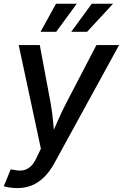

<svg xmlns="http://www.w3.org/2000/svg" viewBox="-32 -777 644 1005"><path d="M-12.2 197.8 23.9 109.9 43 112.3Q68.4 118.2 89.6 114.3Q110.8 110.4 128.7 94Q146.5 77.6 161.1 44.9L182.1 1.5L65.9 -541H176.3L233.4 -235.4Q242.2 -185.5 246.3 -136.2Q250.5 -86.9 255.9 -38.1H224.1Q245.6 -86.9 266.8 -136.5Q288.1 -186 313.5 -235.4L472.7 -541H591.3L252 78.1Q229 120.1 200.2 148.9Q171.4 177.7 136.5 192.6Q101.6 207.5 59.1 207.5Q36.6 207.5 17.6 204.3Q-1.5 201.2 -12.2 197.8ZM262.2 -610.4H180.2L261.2 -757.3H369.6ZM423.8 -610.4H340.8L448.2 -757.3H559.6Z"/></svg>

Font: Inter 17pt Medium
Style: Italic
Weight: 500
Italic angle: -9.3988°
Version: Version 4.001;git-66647c0bb